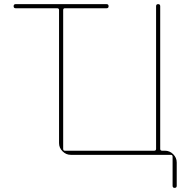

<svg xmlns="http://www.w3.org/2000/svg" viewBox="-20 -750 927 930"><path d="M56 -710Q46 -710 46 -720Q46 -730 56 -730H496Q506 -730 506 -720Q506 -710 496 -710H294Q286 -710 286 -701V-29Q286 -20 294 -20H727Q736 -20 736 -29V-720Q736 -730 746 -730Q756 -730 756 -720V-29Q756 -20 765 -20H779Q802 -20 819 -3Q836 14 836 37V150Q836 160 826 160Q816 160 816 150V9Q816 0 807 0H323Q300 0 283 -17Q266 -34 266 -57V-701Q266 -710 257 -710Z"/></svg>

Font: Rounded Mplus 1c Thin
Style: Regular
Weight: 250
Version: Version 1.059.20150529